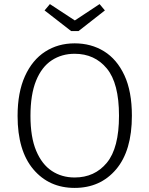

<svg xmlns="http://www.w3.org/2000/svg" viewBox="-20 -908 731 939"><path d="M345 11Q220 11 143 -80Q66 -171 66 -341Q66 -456 102 -535.5Q138 -615 201 -655.5Q264 -696 345 -696Q426 -696 489 -657Q552 -618 588.5 -539.5Q625 -461 625 -342Q625 -171 548 -80Q471 11 345 11ZM345 -40Q443 -40 502.5 -112Q562 -184 562 -342Q562 -501 502.5 -573Q443 -645 345 -645Q282 -645 233 -613Q184 -581 156.5 -513.5Q129 -446 129 -341Q129 -237 157 -170.5Q185 -104 233.5 -72Q282 -40 345 -40ZM364 -756H328L198 -857L224 -888L346 -808L467 -888L493 -857Z"/></svg>

Font: Trujillo Light
Style: Regular
Weight: 300
Designer: Fira Sans original fonts by bBox Type GmbH, Carrois Corporate GbR, & Edenspiekermann AG / Changes by Cristiano Sobral
Foundry: Fira Sans original fonts by bBox Type GmbH, Carrois Corporate GbR, & Edenspiekermann AG / Changes by Cristiano Sobral
Version: Version 4.301;July 28, 2020;FontCreator 13.0.0.2655 64-bit